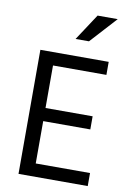

<svg xmlns="http://www.w3.org/2000/svg" viewBox="-98 -967 697 1027"><g transform="rotate(10 250.5 -453.5)"><path d="M158.2 -70.8V-300.8H414.1V-372.1H158.2V-603H448.2V-673.8H77.1V0H453.1V-70.8ZM346.7 -907.2 252.4 -763.7H325.2L456.1 -907.2Z"/></g></svg>

Font: FAU Chimera
Style: Regular
Weight: 400
Version: Version 1.002;hotconv 1.0.117;makeotfexe 2.5.65602